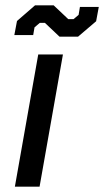

<svg xmlns="http://www.w3.org/2000/svg" viewBox="-20 -703 392 723"><path d="M124 -498H217L129 0H36ZM149 -617H130L110 -600L105 -571H34L44 -624L112 -683H182L237 -631H257L276 -647L281 -677H352L342 -623L274 -565H204Z"/></svg>

Font: Chakra Petch Medium
Style: Italic
Weight: 500
Italic angle: -10°
Designer: Katatrad Aksorn Co.,Ltd.
Foundry: Cadson Demak Co.,Ltd.
Version: Version 1.000; ttfautohint (v1.6)